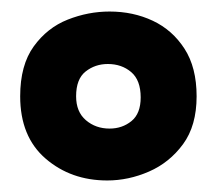

<svg xmlns="http://www.w3.org/2000/svg" viewBox="-20 -692 376 333"><path d="M166 -379Q103 -379 59 -417Q15 -455 15 -525Q15 -579 38.5 -611.5Q62 -644 97.5 -658Q133 -672 170 -672Q211 -672 245 -656Q279 -640 300 -607.5Q321 -575 321 -525Q321 -474 297.5 -442Q274 -410 238.5 -394.5Q203 -379 166 -379ZM170 -469Q192 -469 208 -482Q224 -495 224 -523Q224 -553 207.5 -567Q191 -581 167 -581Q145 -581 128.5 -568Q112 -555 112 -525Q112 -498 129 -483.5Q146 -469 170 -469Z"/></svg>

Font: Bricolage Grotesque 48pt Bricolage Grotesque 48pt Regular
Style: Bold
Weight: 700
Designer: Mathieu Triay
Foundry: Atelier Triay
Version: Version 1.000; ttfautohint (v1.8.4.7-5d5b);gftools[0.9.32]